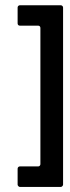

<svg xmlns="http://www.w3.org/2000/svg" viewBox="-20 -720 271 740"><path d="M214.4 -699.7Q217.8 -699.7 220.5 -697Q223.1 -694.3 223.1 -690.9V-8.3Q223.1 -5.4 220.2 -2.4Q217.3 0.5 214.4 0.5H56.6Q53.7 0.5 50.8 -2.4Q47.9 -5.4 47.9 -8.3V-69.8Q47.9 -73.2 50.3 -75.9Q52.7 -78.6 56.6 -78.6H127Q130.9 -78.6 133.3 -81.3Q135.7 -84 135.7 -87.4V-612.3Q135.7 -616.2 133.3 -618.7Q130.9 -621.1 127 -621.1H56.6Q52.7 -621.1 50.3 -623.5Q47.9 -626 47.9 -629.9V-690.9Q47.9 -694.3 50.3 -697Q52.7 -699.7 56.6 -699.7Z"/></svg>

Font: Silence Rounded
Style: Regular
Weight: 400
Designer: Lilo Joris
Foundry: Lilo Joris
Version: Version 1.019;Fontself Maker 3.5.7